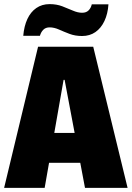

<svg xmlns="http://www.w3.org/2000/svg" viewBox="-20 -913 640 933"><path d="M0 0 165 -686H433L600 0H393L294 -525H289L197 0ZM140 -122V-267H452V-122ZM93 -739Q97 -786 113 -820.5Q129 -855 156.5 -874Q184 -893 221 -893Q255 -893 282.5 -882.5Q310 -872 334 -861.5Q358 -851 379 -851Q399 -851 410.5 -862.5Q422 -874 426 -892H507Q504 -846 487.5 -811Q471 -776 443.5 -757Q416 -738 379 -738Q345 -738 317.5 -748.5Q290 -759 266.5 -769.5Q243 -780 221 -780Q202 -780 190.5 -768.5Q179 -757 174 -739Z"/></svg>

Font: Chivo Mono Black
Style: Regular
Weight: 900
Designer: Hector Gatti
Foundry: Omnibus-Type
Version: Version 1.008